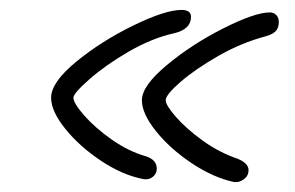

<svg xmlns="http://www.w3.org/2000/svg" viewBox="-20 -560 594 387"><path d="M83 -363Q83 -394 133.5 -435.5Q184 -477 248.5 -508.5Q313 -540 346 -540Q365 -540 365 -526Q365 -501 331 -493Q286 -483 239.5 -456Q193 -429 160.5 -400.5Q128 -372 128 -363Q128 -352 150 -327Q172 -302 205.5 -278.5Q239 -255 274 -245Q296 -238 296 -220Q296 -210 288 -203.5Q280 -197 269 -199Q227 -207 183.5 -236Q140 -265 111.5 -300.5Q83 -336 83 -363ZM266 -358Q266 -387 316.5 -429Q367 -471 430.5 -503Q494 -535 524 -535Q532 -535 537 -529.5Q542 -524 542 -516Q542 -504 536 -497.5Q530 -491 516 -487Q467 -474 420.5 -447.5Q374 -421 344 -395Q314 -369 314 -358Q314 -348 334.5 -324.5Q355 -301 388 -277Q421 -253 459 -240Q481 -231 481 -217Q481 -206 472 -199Q463 -192 452 -193Q410 -202 366.5 -231Q323 -260 294.5 -295.5Q266 -331 266 -358Z"/></svg>

Font: Mali Light
Style: Italic
Weight: 300
Italic angle: -10°
Version: Version 1.000; ttfautohint (v1.6)